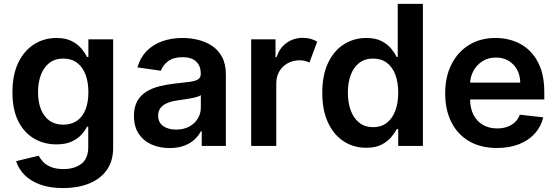

<svg xmlns="http://www.w3.org/2000/svg" viewBox="-20 -747 2849 983"><path d="M303.3 215.9Q234 215.9 184.3 197.3Q134.6 178.6 104.4 147.4Q74.2 116.1 62.5 78.1L178.3 50.1Q186.1 66.1 201 81.9Q215.9 97.7 241.3 108.1Q266.7 118.6 305.4 118.6Q360.1 118.6 396 92.2Q431.8 65.7 431.8 5.3V-98H425.4Q415.5 -78.1 396.5 -57.2Q377.5 -36.2 346.4 -22Q315.3 -7.8 268.5 -7.8Q205.6 -7.8 154.7 -37.5Q103.7 -67.1 73.7 -126.2Q43.7 -185.4 43.7 -274.5Q43.7 -364.3 73.7 -426.3Q103.7 -488.3 154.8 -520.4Q206 -552.6 268.8 -552.6Q316.8 -552.6 347.8 -536.4Q378.9 -520.2 397.4 -497.7Q415.8 -475.1 425.4 -455.3H432.5V-545.5H559.3V8.9Q559.3 78.8 525.9 124.6Q492.5 170.5 434.7 193.2Q376.8 215.9 303.3 215.9ZM304.3 -108.7Q345.2 -108.7 373.9 -128.6Q402.7 -148.4 417.6 -185.7Q432.5 -223 432.5 -275.2Q432.5 -326.7 417.8 -365.4Q403.1 -404.1 374.5 -425.6Q345.9 -447.1 304.3 -447.1Q261.4 -447.1 232.6 -424.7Q203.8 -402.3 189.3 -363.5Q174.7 -324.6 174.7 -275.2Q174.7 -225.1 189.5 -187.7Q204.2 -150.2 233.1 -129.4Q262.1 -108.7 304.3 -108.7Z M848.4 11Q796.5 11 755.1 -7.6Q713.8 -26.3 689.8 -62.9Q665.8 -99.4 665.8 -153.1Q665.8 -199.2 682.9 -229.4Q699.9 -259.6 729.4 -277.7Q758.9 -295.8 796 -305.2Q833.1 -314.6 872.9 -318.9Q920.8 -323.9 950.6 -327.9Q980.5 -332 994.1 -340.7Q1007.8 -349.4 1007.8 -367.9V-370Q1007.8 -410.2 984 -432.2Q960.2 -454.2 915.5 -454.2Q868.3 -454.2 840.7 -433.6Q813.2 -413 803.6 -384.9L683.6 -402Q697.8 -451.7 730.5 -485.3Q763.1 -518.8 810.4 -535.7Q857.6 -552.6 914.8 -552.6Q954.2 -552.6 993.3 -543.3Q1032.3 -534.1 1064.6 -513Q1096.9 -491.8 1116.7 -455.6Q1136.4 -419.4 1136.4 -365.1V0H1012.8V-74.9H1008.5Q996.8 -52.2 975.7 -32.5Q954.5 -12.8 922.8 -0.9Q891 11 848.4 11ZM881.7 -83.5Q920.5 -83.5 948.9 -98.9Q977.3 -114.3 992.7 -139.9Q1008.2 -165.5 1008.2 -195.7V-259.9Q1002.1 -255 987.7 -250.7Q973.4 -246.4 955.6 -243.3Q937.9 -240.1 920.5 -237.6Q903.1 -235.1 890.3 -233.3Q861.5 -229.4 838.8 -220.5Q816.1 -211.6 802.9 -195.8Q789.8 -180 789.8 -155.2Q789.8 -119.7 815.7 -101.6Q841.6 -83.5 881.7 -83.5Z M1266 0V-545.5H1390.6V-454.5H1396.3Q1411.2 -501.8 1447.4 -527.5Q1483.7 -553.3 1530.9 -553.3Q1552.9 -553.3 1571.4 -547.9Q1589.8 -542.6 1604 -533.4L1564.3 -426.8Q1554 -431.8 1541.5 -435Q1529.1 -438.2 1513.5 -438.2Q1480.1 -438.2 1453.1 -423.3Q1426.1 -408.4 1410.3 -381.9Q1394.5 -355.5 1394.5 -320.7V0Z M1854.8 9.6Q1790.5 9.6 1739.7 -23.4Q1688.9 -56.5 1659.4 -119.3Q1630 -182.2 1630 -272Q1630 -362.9 1660 -425.6Q1690 -488.3 1741.1 -520.4Q1792.3 -552.6 1855.1 -552.6Q1903.1 -552.6 1933.9 -536.4Q1964.8 -520.2 1983 -497.7Q2001.1 -475.1 2011 -455.3H2016.3V-727.3H2145.2V0H2018.8V-85.9H2011Q2001.1 -66.1 1982.2 -43.9Q1963.4 -21.7 1932.5 -6Q1901.6 9.6 1854.8 9.6ZM1890.6 -95.9Q1931.5 -95.9 1960.2 -118.1Q1989 -140.3 2003.9 -180Q2018.8 -219.8 2018.8 -272.7Q2018.8 -325.6 2004.1 -364.7Q1989.3 -403.8 1960.8 -425.4Q1932.2 -447.1 1890.6 -447.1Q1847.7 -447.1 1818.9 -424.7Q1790.1 -402.3 1775.6 -362.9Q1761 -323.5 1761 -272.7Q1761 -221.6 1775.7 -181.6Q1790.5 -141.7 1819.4 -118.8Q1848.4 -95.9 1890.6 -95.9Z M2524.1 10.7Q2442.1 10.7 2382.6 -23.6Q2323.2 -57.9 2291.2 -120.9Q2259.2 -183.9 2259.2 -269.5Q2259.2 -353.7 2291.4 -417.4Q2323.5 -481.2 2381.4 -516.9Q2439.3 -552.6 2517.4 -552.6Q2567.8 -552.6 2612.7 -536.4Q2657.7 -520.2 2692.3 -486.5Q2726.9 -452.8 2746.8 -400.7Q2766.7 -348.7 2766.7 -277V-237.6H2319.6V-324.2H2643.5Q2643.1 -361.2 2627.5 -390.1Q2611.9 -419 2584 -435.7Q2556.1 -452.4 2519.2 -452.4Q2479.8 -452.4 2449.9 -433.4Q2420.1 -414.4 2403.6 -383.7Q2387.1 -353 2386.7 -316.4V-240.8Q2386.7 -193.2 2404.1 -159.3Q2421.5 -125.4 2452.8 -107.4Q2484 -89.5 2525.9 -89.5Q2554 -89.5 2576.7 -97.5Q2599.4 -105.5 2616.1 -121.1Q2632.8 -136.7 2641.3 -159.8L2761.4 -146.3Q2750 -98.7 2718.2 -63.4Q2686.4 -28.1 2637.1 -8.7Q2587.7 10.7 2524.1 10.7Z"/></svg>

Font: InterMG SemiBold
Style: Regular
Weight: 600
Designer: Rasmus Andersson
Foundry: rsms
Version: Version 3.019;December 26, 2023;FontCreator 15.0.0.2955 64-b